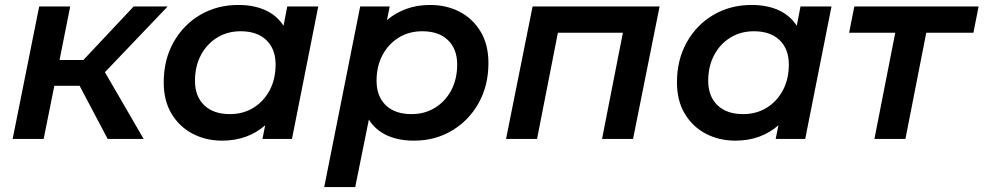

<svg xmlns="http://www.w3.org/2000/svg" viewBox="-20 -560 3965 774"><path d="M414 0 301 -214H199L156 0H31L138 -534H263L220 -318H316L519 -534H656L403 -269L559 0Z M875 7Q810 7 756.5 -21Q703 -49 671.5 -101.5Q640 -154 640 -228Q640 -319 679.5 -389.5Q719 -460 787 -500Q855 -540 941 -540Q1003 -540 1049.5 -519Q1096 -498 1123 -456L1138 -534H1263L1157 0H1038L1049 -55Q1015 -25 971.5 -9Q928 7 875 7ZM907 -100Q960 -100 1001.5 -125.5Q1043 -151 1067 -196Q1091 -241 1091 -300Q1091 -362 1054 -398Q1017 -434 950 -434Q897 -434 855.5 -408.5Q814 -383 790 -338Q766 -293 766 -234Q766 -172 803 -136Q840 -100 907 -100Z M1649 7Q1586 7 1539.5 -14.5Q1493 -36 1467 -78L1412 194H1287L1432 -534H1551L1540 -479Q1574 -508 1617.5 -524Q1661 -540 1714 -540Q1780 -540 1833 -512.5Q1886 -485 1917.5 -432.5Q1949 -380 1949 -306Q1949 -215 1909.5 -144.5Q1870 -74 1802 -33.5Q1734 7 1649 7ZM1639 -100Q1692 -100 1733.5 -125.5Q1775 -151 1799 -196Q1823 -241 1823 -300Q1823 -362 1786 -398Q1749 -434 1682 -434Q1629 -434 1587.5 -408.5Q1546 -383 1522 -338Q1498 -293 1498 -234Q1498 -172 1535 -136Q1572 -100 1639 -100Z M2020 0 2127 -534H2639L2532 0H2407L2491 -428H2229L2145 0Z M2944 7Q2879 7 2825.5 -21Q2772 -49 2740.5 -101.5Q2709 -154 2709 -228Q2709 -319 2748.5 -389.5Q2788 -460 2856 -500Q2924 -540 3010 -540Q3072 -540 3118.5 -519Q3165 -498 3192 -456L3207 -534H3332L3226 0H3107L3118 -55Q3084 -25 3040.5 -9Q2997 7 2944 7ZM2976 -100Q3029 -100 3070.5 -125.5Q3112 -151 3136 -196Q3160 -241 3160 -300Q3160 -362 3123 -398Q3086 -434 3019 -434Q2966 -434 2924.5 -408.5Q2883 -383 2859 -338Q2835 -293 2835 -234Q2835 -172 2872 -136Q2909 -100 2976 -100Z M3505 0 3589 -428H3403L3424 -534H3925L3904 -428H3714L3630 0Z"/></svg>

Font: Montserrat SemiBold
Style: Italic
Weight: 600
Italic angle: -11.3°
Designer: Julieta Ulanovsky
Foundry: Julieta Ulanovsky
Version: Version 9.000; ttfautohint (v1.8.4.7-5d5b)